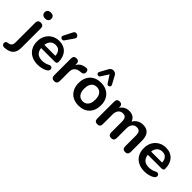

<svg xmlns="http://www.w3.org/2000/svg" viewBox="50 -1806 3026 3026"><g transform="rotate(45 1562.5 -293.0)"><path d="M5 189Q-17 191 -31 182.5Q-45 174 -50.5 161Q-56 148 -54 134Q-52 120 -42.5 109.5Q-33 99 -17 98Q28 94 48.5 72.5Q69 51 69 7V-434Q69 -465 85.5 -481Q102 -497 132 -497Q162 -497 178 -481Q194 -465 194 -434V-4Q194 60 173.5 101Q153 142 111.5 163Q70 184 5 189ZM131 -589Q96 -589 76.5 -606.5Q57 -624 57 -655Q57 -687 76.5 -704Q96 -721 131 -721Q167 -721 186 -704Q205 -687 205 -655Q205 -624 186 -606.5Q167 -589 131 -589Z M565 10Q482 10 422 -21Q362 -52 329.5 -109Q297 -166 297 -244Q297 -320 328.5 -377Q360 -434 415.5 -466.5Q471 -499 542 -499Q594 -499 635.5 -482Q677 -465 706.5 -433Q736 -401 751.5 -355.5Q767 -310 767 -253Q767 -235 754.5 -225.5Q742 -216 719 -216H398V-288H679L663 -273Q663 -319 649.5 -350Q636 -381 610.5 -397.5Q585 -414 547 -414Q505 -414 475.5 -394.5Q446 -375 430.5 -339.5Q415 -304 415 -255V-248Q415 -166 453.5 -125.5Q492 -85 567 -85Q593 -85 625.5 -91.5Q658 -98 687 -114Q708 -126 724 -124.5Q740 -123 749.5 -113Q759 -103 761 -88.5Q763 -74 755.5 -59Q748 -44 730 -33Q695 -11 649.5 -0.5Q604 10 565 10ZM590 -560Q580 -546 566 -544Q552 -542 539 -549Q526 -556 520.5 -569Q515 -582 523 -598L599 -747Q608 -766 623 -771.5Q638 -777 654 -773Q670 -769 681.5 -758Q693 -747 695.5 -731.5Q698 -716 687 -700Z M930 8Q899 8 882.5 -8.5Q866 -25 866 -56V-434Q866 -465 882 -481Q898 -497 927 -497Q956 -497 972 -481Q988 -465 988 -434V-371H978Q992 -431 1033 -462Q1074 -493 1142 -499Q1163 -501 1175.5 -488.5Q1188 -476 1190 -450Q1192 -425 1178.5 -409.5Q1165 -394 1138 -391L1116 -389Q1055 -383 1024 -351.5Q993 -320 993 -263V-56Q993 -25 977 -8.5Q961 8 930 8Z M1473 10Q1397 10 1341 -21Q1285 -52 1254 -109.5Q1223 -167 1223 -245Q1223 -304 1240.5 -350.5Q1258 -397 1291 -430.5Q1324 -464 1370 -481.5Q1416 -499 1473 -499Q1549 -499 1605 -468Q1661 -437 1692 -380Q1723 -323 1723 -245Q1723 -186 1705.5 -139Q1688 -92 1655 -58.5Q1622 -25 1576 -7.5Q1530 10 1473 10ZM1473 -85Q1510 -85 1538 -103Q1566 -121 1581.5 -156.5Q1597 -192 1597 -245Q1597 -325 1563 -364.5Q1529 -404 1473 -404Q1436 -404 1408 -386.5Q1380 -369 1364.5 -333.5Q1349 -298 1349 -245Q1349 -166 1383 -125.5Q1417 -85 1473 -85ZM1615 -597Q1624 -581 1619 -568Q1614 -555 1602 -548.5Q1590 -542 1576.5 -544Q1563 -546 1554 -560L1473 -686L1392 -560Q1383 -546 1369.5 -544Q1356 -542 1344 -548.5Q1332 -555 1327 -568Q1322 -581 1331 -597L1403 -729Q1415 -752 1432.5 -763Q1450 -774 1473 -774Q1496 -774 1514 -763Q1532 -752 1544 -729Z M1890 8Q1860 8 1844 -8.5Q1828 -25 1828 -56V-434Q1828 -465 1844 -481Q1860 -497 1889 -497Q1918 -497 1934 -481Q1950 -465 1950 -434V-361L1939 -391Q1959 -441 2001 -470Q2043 -499 2101 -499Q2160 -499 2198 -471Q2236 -443 2251 -385H2237Q2257 -438 2303 -468.5Q2349 -499 2409 -499Q2465 -499 2501.5 -477Q2538 -455 2556 -410.5Q2574 -366 2574 -298V-56Q2574 -25 2557.5 -8.5Q2541 8 2511 8Q2481 8 2465 -8.5Q2449 -25 2449 -56V-293Q2449 -349 2430.5 -375Q2412 -401 2368 -401Q2319 -401 2291 -366.5Q2263 -332 2263 -271V-56Q2263 -25 2247 -8.5Q2231 8 2201 8Q2171 8 2154.5 -8.5Q2138 -25 2138 -56V-293Q2138 -349 2119.5 -375Q2101 -401 2058 -401Q2009 -401 1981 -366.5Q1953 -332 1953 -271V-56Q1953 8 1890 8Z M2944 10Q2861 10 2801 -21Q2741 -52 2708.5 -109Q2676 -166 2676 -244Q2676 -320 2707.5 -377Q2739 -434 2794.5 -466.5Q2850 -499 2921 -499Q2973 -499 3014.5 -482Q3056 -465 3085.5 -433Q3115 -401 3130.5 -355.5Q3146 -310 3146 -253Q3146 -235 3133.5 -225.5Q3121 -216 3098 -216H2777V-288H3058L3042 -273Q3042 -319 3028.5 -350Q3015 -381 2989.5 -397.5Q2964 -414 2926 -414Q2884 -414 2854.5 -394.5Q2825 -375 2809.5 -339.5Q2794 -304 2794 -255V-248Q2794 -166 2832.5 -125.5Q2871 -85 2946 -85Q2972 -85 3004.5 -91.5Q3037 -98 3066 -114Q3087 -126 3103 -124.5Q3119 -123 3128.5 -113Q3138 -103 3140 -88.5Q3142 -74 3134.5 -59Q3127 -44 3109 -33Q3074 -11 3028.5 -0.5Q2983 10 2944 10Z"/></g></svg>

Font: Nunito ExtraLight
Style: Bold
Weight: 700
Version: Version 3.602